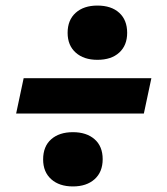

<svg xmlns="http://www.w3.org/2000/svg" viewBox="-20 -697 600 690"><path d="M437 -579Q437 -534 408.5 -508Q380 -482 330 -482Q281 -482 252 -508Q223 -534 223 -579Q223 -625 252 -651Q281 -677 330 -677Q380 -677 408.5 -651Q437 -625 437 -579ZM349 -125Q349 -79 320 -53Q291 -27 242 -27Q193 -27 164 -53Q135 -79 135 -124Q135 -171 164 -196.5Q193 -222 242 -222Q291 -222 320 -196.5Q349 -171 349 -125ZM524 -416 497 -289H38L65 -416Z"/></svg>

Font: Roboto Serif ExtraBold
Style: Italic
Weight: 800
Italic angle: -10°
Version: Version 1.007